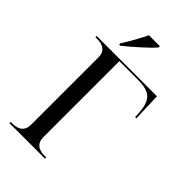

<svg xmlns="http://www.w3.org/2000/svg" viewBox="-275 -1021 1112 1112"><g transform="rotate(45 280.5 -465.5)"><path d="M165 -781V-771H175C227 -812 310 -886 339 -921V-931H249C228 -886 193 -824 165 -781ZM38 0H329V-10H316C261 -10 234 -34 234 -82V-704H384C485 -704 520 -672 526 -572L528 -539H538L532 -714H38V-704H51C105 -704 133 -681 133 -636V-82C133 -34 105 -10 51 -10H38Z"/></g></svg>

Font: Noto Serif Display
Style: Regular
Weight: 400
Designer: Monotype Design Team
Foundry: Monotype Imaging Inc.
Version: Version 2.009